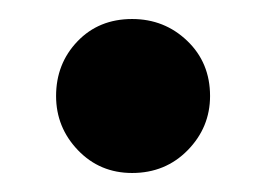

<svg xmlns="http://www.w3.org/2000/svg" viewBox="-20 -410 280 202"><path d="M119 -228Q85 -228 62 -252Q39 -276 39 -309Q39 -343 61.5 -366.5Q84 -390 119 -390Q153 -390 177 -367Q201 -344 201 -309Q201 -276 177.5 -252Q154 -228 119 -228Z"/></svg>

Font: Trujillo Medium
Style: Regular
Weight: 500
Designer: Fira Sans original fonts by bBox Type GmbH, Carrois Corporate GbR, & Edenspiekermann AG / Changes by Cristiano Sobral
Foundry: Fira Sans original fonts by bBox Type GmbH, Carrois Corporate GbR, & Edenspiekermann AG / Changes by Cristiano Sobral
Version: Version 4.301;October 17, 2021;FontCreator 14.0.0.2814 64-bi